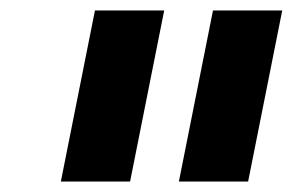

<svg xmlns="http://www.w3.org/2000/svg" viewBox="-20 -760 558 366"><path d="M228 -414H96L161 -740H293ZM453 -414H321L386 -740H518Z"/></svg>

Font: IBM Plex Sans
Style: Italic
Weight: 400
Italic angle: -11.31°
Designer: Mike Abbink, Paul van der Laan, Pieter van Rosmalen
Foundry: Bold Monday
Version: Version 3.201